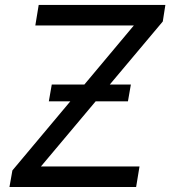

<svg xmlns="http://www.w3.org/2000/svg" viewBox="-20 -747 681 767"><path d="M17.8 0H523.8L537.3 -82H143.5L362.2 -342.3H491.1L502.8 -409.4H418.7L630.3 -661.2L640.6 -727.3H134.6L121.1 -645.2H514.6L317.1 -409.4H186.8L175.1 -342.3H261L29.5 -66.1Z"/></svg>

Font: Margiela Sans Text
Style: Italic
Weight: 400
Italic angle: -9.39999°
Designer: Stefan Endress, Andreas Faust
Version: Version 1.100;FEAKit 1.0